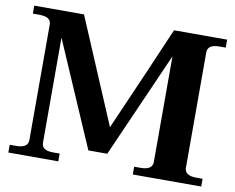

<svg xmlns="http://www.w3.org/2000/svg" viewBox="-77 -801 1105 901"><g transform="rotate(10 476.0 -350.0)"><path d="M16 -37H46Q75 -37 89 -46.5Q103 -56 103 -75V-624Q103 -644 89 -653Q75 -662 46 -662H16V-700H253L465 -200Q604 -517 682 -700H935V-662H905Q849 -662 849 -624V-75Q849 -37 905 -37H935V0H609V-37H639Q668 -37 682 -46.5Q696 -56 696 -75V-578L474 -75H384L168 -574V-75Q168 -55 181.5 -46Q195 -37 223 -37H254V0H16Z"/></g></svg>

Font: Taviraj DemiBold
Style: Regular
Weight: 600
Designer: Katatrad Team
Foundry: CadsonDemak
Version: Version 1.030